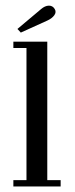

<svg xmlns="http://www.w3.org/2000/svg" viewBox="-20 -674 270 694"><path d="M55.2 -556.2 43 -569.3 128.4 -641.1Q142.6 -653.3 156.5 -653.6Q170.4 -653.8 177.7 -641.6Q184.6 -630.4 176.3 -618.9Q168 -607.4 150.9 -599.6ZM28.3 0V-22.9H75.7V-500.5H28.3V-523.4H150.9V-22.9H199.2V0Z"/></svg>

Font: Imbue
Style: Regular
Weight: 400
Designer: Tyler Finck
Foundry: Etcetera Type Company
Version: Version 0.910